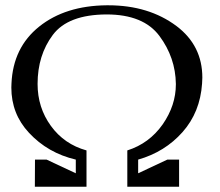

<svg xmlns="http://www.w3.org/2000/svg" viewBox="-20 -706 832 726"><path d="M307.1 0H111.8L112.3 -102.5H156.2L266.6 -50.8V-102.5Q160.6 -127.4 89.4 -204.1Q22.9 -275.4 22.9 -375Q22.9 -382.3 23.4 -390.1Q29.3 -526.4 128.2 -605.5Q227.1 -684.6 383.8 -686H389.2Q542.5 -686 647.5 -607.4Q745.1 -533.7 745.1 -412.6Q745.1 -401.4 744.1 -390.1Q736.8 -281.7 670.2 -206.5Q603.5 -131.3 502.4 -102.5V-50.8L612.8 -102.5H657.2V0H461.4V-137.2Q544.4 -163.6 595.2 -235.8Q645 -307.6 645 -387.2V-388.7Q643.6 -488.3 583 -569.8Q522.5 -651.4 383.3 -651.4Q237.3 -650.9 179.7 -574Q122.1 -497.1 122.1 -388.7Q122.1 -299.3 172.4 -230Q222.7 -160.6 307.1 -137.2Z"/></svg>

Font: Caudex
Style: Regular
Weight: 400
Version: Version 1.04